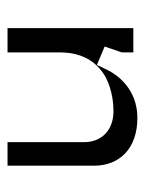

<svg xmlns="http://www.w3.org/2000/svg" viewBox="44 -476 393 522"><g transform="rotate(-90 241.0 -215.5)"><path d="M310 -118 325 -149 375 -128 359 -81V-50H425V-392H359V-249C359 -181 326 -144 291 -125C255 -106 215 -104 199 -104C149 -104 115 -135 115 -184V-392H51V-157C51 -89 96 -39 181 -39C261 -39 299 -96 310 -118Z"/></g></svg>

Font: Charger Static
Style: 2
Weight: 1000
Designer: Jasper
Foundry: KineticPlasma Fonts/Cannot Into Space Fonts
Version: Version 1.1